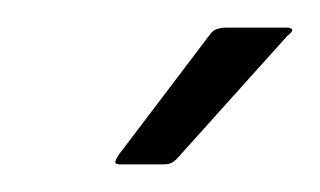

<svg xmlns="http://www.w3.org/2000/svg" viewBox="-20 -649 232 139"><path d="M67 -530Q63 -530 63.5 -532Q64 -534 66 -537L132 -624Q135 -629 144 -629H188Q191 -629 191.5 -627.5Q192 -626 188 -623L108 -534Q106 -532 104 -531Q102 -530 98 -530Z"/></svg>

Font: Glory Thin Light
Style: Italic
Weight: 300
Italic angle: -12°
Version: Version 1.011